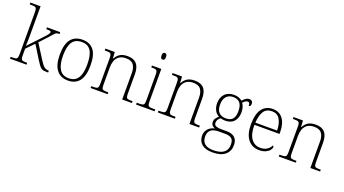

<svg xmlns="http://www.w3.org/2000/svg" viewBox="-69 -1482 4385 2444"><g transform="rotate(20 2124.0 -260.0)"><path d="M20 0V-25H38Q72 -25 88.5 -29Q105 -33 110.5 -48.5Q116 -64 116 -98V-659Q116 -695 110.5 -711Q105 -727 89.5 -731Q74 -735 46 -735H20V-760H158V-374Q158 -356 158 -336.5Q158 -317 157 -297Q156 -277 155.5 -258Q155 -239 155 -222L300 -376Q340 -418 359 -440Q378 -462 384 -473.5Q390 -485 390 -492Q390 -505 374.5 -508Q359 -511 326 -511V-536H506V-511Q486 -511 473 -507.5Q460 -504 450 -495Q440 -486 426 -470Q412 -454 390 -429L288 -319L415 -118Q449 -64 475 -44.5Q501 -25 533 -25H537V0H523Q495 0 476 -3Q457 -6 442 -16.5Q427 -27 411 -48.5Q395 -70 372 -107L259 -289L158 -185V-97Q158 -63 163.5 -48Q169 -33 186 -29Q203 -25 236 -25H244V0Z M805 10Q708 10 653 -58Q598 -126 598 -267Q598 -407 651.5 -475Q705 -543 809 -543Q907 -543 960 -477Q1013 -411 1013 -267Q1013 -126 960 -58Q907 10 805 10ZM805 -21Q866 -21 902.5 -51Q939 -81 954.5 -136.5Q970 -192 970 -267Q970 -392 931.5 -452Q893 -512 809 -512Q719 -512 680 -451Q641 -390 641 -267Q641 -150 680 -85.5Q719 -21 805 -21Z M1112 0V-25H1132Q1166 -25 1182.5 -29Q1199 -33 1204.5 -48.5Q1210 -64 1210 -98V-439Q1210 -473 1204.5 -488Q1199 -503 1183.5 -507Q1168 -511 1140 -511H1117V-536H1245L1250 -450H1254Q1275 -487 1298.5 -506.5Q1322 -526 1351.5 -534.5Q1381 -543 1417 -543Q1501 -543 1541.5 -497Q1582 -451 1582 -356V-98Q1582 -64 1587.5 -48.5Q1593 -33 1609.5 -29Q1626 -25 1659 -25H1672V0H1540V-361Q1540 -427 1511 -468.5Q1482 -510 1409 -510Q1348 -510 1313.5 -483.5Q1279 -457 1265.5 -416.5Q1252 -376 1252 -331V-97Q1252 -63 1257.5 -48Q1263 -33 1279.5 -29Q1296 -25 1329 -25H1343V0Z M1728 0V-25H1755Q1789 -25 1805.5 -29Q1822 -33 1827.5 -48Q1833 -63 1833 -97V-435Q1833 -471 1827.5 -487Q1822 -503 1806.5 -507Q1791 -511 1763 -511H1748V-536H1875V-98Q1875 -64 1880.5 -48.5Q1886 -33 1903 -29Q1920 -25 1953 -25H1979V0ZM1849 -653Q1836 -653 1827.5 -662.5Q1819 -672 1819 -698Q1819 -724 1827.5 -733.5Q1836 -743 1849 -743Q1863 -743 1871 -733.5Q1879 -724 1879 -698Q1879 -672 1871 -662.5Q1863 -653 1849 -653Z M2023 0V-25H2043Q2077 -25 2093.5 -29Q2110 -33 2115.5 -48.5Q2121 -64 2121 -98V-439Q2121 -473 2115.5 -488Q2110 -503 2094.5 -507Q2079 -511 2051 -511H2028V-536H2156L2161 -450H2165Q2186 -487 2209.5 -506.5Q2233 -526 2262.5 -534.5Q2292 -543 2328 -543Q2412 -543 2452.5 -497Q2493 -451 2493 -356V-98Q2493 -64 2498.5 -48.5Q2504 -33 2520.5 -29Q2537 -25 2570 -25H2583V0H2451V-361Q2451 -427 2422 -468.5Q2393 -510 2320 -510Q2259 -510 2224.5 -483.5Q2190 -457 2176.5 -416.5Q2163 -376 2163 -331V-97Q2163 -63 2168.5 -48Q2174 -33 2190.5 -29Q2207 -25 2240 -25H2254V0Z M2846 240Q2752 240 2702.5 198Q2653 156 2653 83Q2653 42 2671 12.5Q2689 -17 2717 -34.5Q2745 -52 2774 -57Q2752 -64 2736.5 -81.5Q2721 -99 2721 -129Q2721 -158 2738.5 -180.5Q2756 -203 2773 -215Q2730 -237 2710.5 -280Q2691 -323 2691 -370Q2691 -446 2735 -494.5Q2779 -543 2861 -543Q2897 -543 2925 -532Q2953 -521 2971 -505Q2980 -515 2993 -527.5Q3006 -540 3023 -549.5Q3040 -559 3060 -559Q3086 -559 3097.5 -545.5Q3109 -532 3109 -513Q3109 -496 3102.5 -484.5Q3096 -473 3081 -473Q3081 -498 3075 -510Q3069 -522 3054 -522Q3034 -522 3019.5 -511.5Q3005 -501 2988 -485Q3003 -466 3013 -435.5Q3023 -405 3023 -364Q3023 -289 2982.5 -242Q2942 -195 2861 -195Q2849 -195 2828.5 -198Q2808 -201 2800 -204Q2782 -192 2769.5 -173.5Q2757 -155 2757 -128Q2757 -98 2783 -87Q2809 -76 2848 -76H2927Q2977 -76 3010 -60Q3043 -44 3059.5 -13.5Q3076 17 3076 62Q3076 143 3018.5 191.5Q2961 240 2846 240ZM2849 210Q2914 210 2955.5 193Q2997 176 3017 144Q3037 112 3037 67Q3037 6 3007.5 -16Q2978 -38 2921 -38H2829Q2791 -38 2760 -26.5Q2729 -15 2711 11.5Q2693 38 2693 83Q2693 117 2707.5 146Q2722 175 2756 192.5Q2790 210 2849 210ZM2858 -225Q2898 -225 2925 -238.5Q2952 -252 2966.5 -283Q2981 -314 2981 -365Q2981 -417 2967 -449.5Q2953 -482 2925.5 -497.5Q2898 -513 2858 -513Q2821 -513 2793 -497Q2765 -481 2749 -448.5Q2733 -416 2733 -364Q2733 -292 2767.5 -258.5Q2802 -225 2858 -225Z M3396 10Q3300 10 3244 -61Q3188 -132 3188 -262Q3188 -404 3239.5 -473.5Q3291 -543 3387 -543Q3473 -543 3522.5 -478Q3572 -413 3572 -294V-273H3232Q3231 -147 3277 -85Q3323 -23 3400 -23Q3456 -23 3491.5 -47.5Q3527 -72 3544 -107Q3549 -104 3552 -99Q3555 -94 3555 -86Q3555 -68 3537 -45.5Q3519 -23 3484 -6.5Q3449 10 3396 10ZM3528 -303Q3527 -397 3492 -454.5Q3457 -512 3386 -512Q3308 -512 3273.5 -455.5Q3239 -399 3234 -303Z M3661 0V-25H3681Q3715 -25 3731.5 -29Q3748 -33 3753.5 -48.5Q3759 -64 3759 -98V-439Q3759 -473 3753.5 -488Q3748 -503 3732.5 -507Q3717 -511 3689 -511H3666V-536H3794L3799 -450H3803Q3824 -487 3847.5 -506.5Q3871 -526 3900.5 -534.5Q3930 -543 3966 -543Q4050 -543 4090.5 -497Q4131 -451 4131 -356V-98Q4131 -64 4136.5 -48.5Q4142 -33 4158.5 -29Q4175 -25 4208 -25H4221V0H4089V-361Q4089 -427 4060 -468.5Q4031 -510 3958 -510Q3897 -510 3862.5 -483.5Q3828 -457 3814.5 -416.5Q3801 -376 3801 -331V-97Q3801 -63 3806.5 -48Q3812 -33 3828.5 -29Q3845 -25 3878 -25H3892V0Z"/></g></svg>

Font: Noto Serif Thai ExtraLight
Style: Regular
Weight: 250
Version: Version 2.001